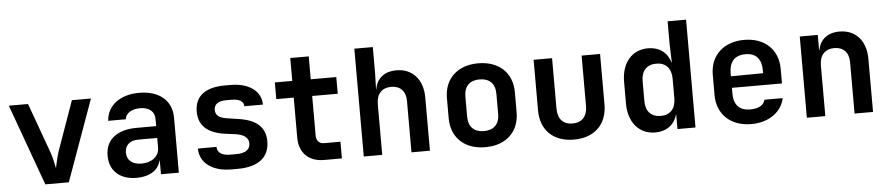

<svg xmlns="http://www.w3.org/2000/svg" viewBox="-43 -1007 5985 1295"><g transform="rotate(-5 2950.0 -360.0)"><path d="M380 0 578 -550H449L330 -215C317 -176 308 -128 302 -103C296 -128 288 -176 273 -216L152 -550H22L221 0Z M905 -560C775 -560 687 -493 681 -390H800C804 -430 844 -456 901 -456C964 -456 1000 -426 1000 -372V-326H868C734 -326 656 -264 656 -156C656 -54 725 10 839 10C927 10 988 -29 1002 -93H1004V0H1125V-373C1125 -489 1040 -560 905 -560ZM880 -83C818 -83 781 -114 781 -166C781 -216 815 -246 871 -246H1000V-180C1000 -122 950 -83 880 -83Z M1523 9C1664 9 1738 -52 1738 -158C1738 -256 1677 -309 1554 -326L1476 -338C1428 -345 1403 -365 1403 -400C1403 -438 1431 -459 1485 -459H1523C1574 -459 1604 -441 1604 -408H1730C1730 -499 1649 -559 1524 -559H1486C1352 -559 1281 -504 1281 -400C1281 -306 1339 -252 1454 -235L1531 -225C1586 -216 1616 -194 1616 -155C1616 -115 1585 -91 1523 -91H1480C1426 -91 1393 -112 1393 -151H1267C1267 -53 1353 9 1479 9Z M2229 0V-113H2117C2085 -113 2066 -136 2066 -168V-437H2239V-550H2066V-705H1941V-550H1823V-437H1941V-165C1941 -63 2005 0 2108 0Z M2647 -560C2565 -560 2512 -517 2501 -445H2499L2502 -550V-730H2377V0H2502V-344C2502 -413 2540 -452 2602 -452C2663 -452 2700 -414 2700 -348V0H2825V-361C2825 -482 2755 -560 2647 -560Z M3200 9C3341 9 3430 -76 3430 -207V-344C3430 -474 3341 -559 3200 -559C3059 -559 2970 -474 2970 -343V-207C2970 -76 3059 9 3200 9ZM3200 -100C3134 -100 3095 -137 3095 -207V-343C3095 -413 3134 -450 3200 -450C3266 -450 3305 -413 3305 -343V-207C3305 -137 3266 -100 3200 -100Z M3800 10C3938 10 4025 -73 4025 -208V-550H3900V-209C3900 -138 3863 -99 3800 -99C3736 -99 3700 -138 3700 -209V-550H3575V-208C3575 -73 3660 10 3800 10Z M4498 -576 4502 -451H4500C4480 -520 4426 -560 4350 -560C4242 -560 4170 -478 4170 -349V-200C4170 -72 4243 10 4350 10C4427 10 4480 -30 4500 -99H4501V0H4623V-730H4498ZM4397 -98C4333 -98 4295 -137 4295 -206V-344C4295 -413 4333 -452 4397 -452C4461 -452 4498 -411 4498 -341V-209C4498 -139 4461 -98 4397 -98Z M5230 -344C5230 -474 5140 -560 5001 -560C4861 -560 4770 -474 4770 -344V-206C4770 -76 4861 10 5001 10C5118 10 5207 -52 5226 -146H5103C5093 -109 5058 -89 5002 -89C4929 -89 4891 -129 4891 -206V-245H5230ZM4891 -344C4891 -420 4928 -463 5001 -463C5073 -463 5109 -421 5109 -345V-325L4891 -323Z M5647 -560C5565 -560 5512 -517 5501 -445H5499V-550H5377V0H5502V-344C5502 -413 5540 -452 5602 -452C5663 -452 5700 -414 5700 -348V0H5825V-361C5825 -482 5755 -560 5647 -560Z"/></g></svg>

Font: Tekne LDO
Style: Bold
Weight: 700
Monospace: yes
Designer: Alessio Laiso, Mario Rullo, Paolo Rosset
Foundry: Alessio Laiso
Version: Version 1.000;hotconv 1.0.109;makeotfexe 2.5.65596